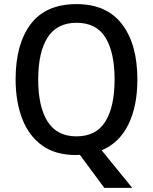

<svg xmlns="http://www.w3.org/2000/svg" viewBox="-20 -745 744 935"><path d="M649 -358Q649 -228 605 -138.5Q561 -49 475 -13L624 170H488L369 9Q365 9 360 9.5Q355 10 350 10Q249 10 184 -37.5Q119 -85 87.5 -168.5Q56 -252 56 -359Q56 -530 129.5 -627.5Q203 -725 353 -725Q499 -725 574 -627.5Q649 -530 649 -358ZM166 -358Q166 -226 211.5 -153.5Q257 -81 352 -81Q448 -81 493 -153Q538 -225 538 -358Q538 -490 493.5 -562Q449 -634 353 -634Q257 -634 211.5 -562Q166 -490 166 -358Z"/></svg>

Font: Noto Sans Kannada SemiCondensed Medium
Style: Regular
Weight: 500
Width: 4
Designer: Jelle Bosma - Monotype Design Team
Foundry: Monotype Imaging Inc.
Version: Version 2.005; ttfautohint (v1.8.4.7-5d5b)